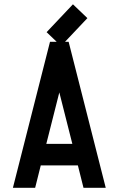

<svg xmlns="http://www.w3.org/2000/svg" viewBox="-20 -895 565 915"><path d="M200.7 -209.5H324.7L262.7 -454.6ZM147.5 0H41.5L218.3 -695.8H307.1L483.9 0H377.9L351.1 -106.9H174.3ZM271 -675.8 202.1 -741.7 327.6 -874.5 396.5 -808.6Z"/></svg>

Font: Anka/Coder Condensed
Style: Bold
Weight: 700
Width: 4
Monospace: yes
Version: Version 001.100